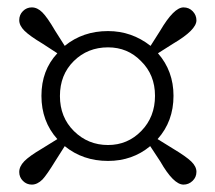

<svg xmlns="http://www.w3.org/2000/svg" viewBox="-20 -619 582 519"><path d="M66 -120Q52 -120 42 -130Q32 -140 32 -154Q32 -169 45.5 -183Q59 -197 93 -217L135 -243Q92 -291 92 -360Q92 -429 135 -475L95 -501Q60 -522 46 -536Q32 -550 32 -564.5Q32 -579 42 -589Q52 -599 66 -599Q81 -599 94.5 -585.5Q108 -572 129 -536L155 -495Q204 -535 272 -535Q336 -535 387 -495L413 -536Q450 -599 476 -599Q491 -599 501 -588.5Q511 -578 511 -564Q511 -538 448 -501L407 -475Q449 -427 449 -360Q449 -291 406 -243L448 -217Q483 -196 497 -182.5Q511 -169 511 -154.5Q511 -140 500.5 -130Q490 -120 476 -120Q449 -120 413 -183L386 -224Q338 -184 272 -184Q204 -184 155 -224L129 -183Q107 -147 95 -134Q81 -120 66 -120ZM272 -227Q325 -227 362 -265Q399 -303 399 -360Q399 -417 361 -454Q325 -491 272 -491Q217 -491 179.5 -454Q142 -417 142 -359.5Q142 -302 180 -264.5Q218 -227 272 -227Z"/></svg>

Font: Cactus Classical Serif
Style: Regular
Weight: 400
Designer: Henry Chan (via Glyphwiki)、田海東、宇文滿月
Foundry: Moonlit Owen
Version: Version 1.000